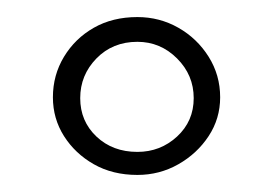

<svg xmlns="http://www.w3.org/2000/svg" viewBox="-20 -757 321 225"><path d="M141 -552Q112 -552 90 -564.5Q68 -577 55 -597.5Q42 -618 42 -643Q42 -669 55 -690.5Q68 -712 90 -724.5Q112 -737 141 -737Q167 -737 189 -724.5Q211 -712 224.5 -690.5Q238 -669 238 -643Q238 -618 224.5 -597.5Q211 -577 189 -564.5Q167 -552 141 -552ZM141 -579Q168 -579 187.5 -597Q207 -615 207 -642Q207 -669 187.5 -688.5Q168 -708 141 -708Q112 -708 93 -688.5Q74 -669 74 -642Q74 -615 93 -597Q112 -579 141 -579Z"/></svg>

Font: Smooch Sans Thin
Style: Regular
Weight: 400
Version: Version 1.010